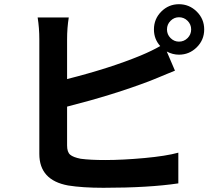

<svg xmlns="http://www.w3.org/2000/svg" viewBox="-20 -850 1040 913"><path d="M831 -652Q855 -652 872 -669Q889 -686 889 -710Q889 -734 872 -751Q855 -768 831 -768Q808 -768 791 -751Q774 -734 774 -710Q774 -686 791 -669Q808 -652 831 -652ZM299 -663V-474Q504 -526 649 -586Q704 -609 742 -631Q712 -664 712 -710Q712 -760 747 -795Q782 -830 831 -830Q880 -830 915.5 -795Q951 -760 951 -710Q951 -660 915.5 -625Q880 -590 831 -590Q801 -590 773 -605L812 -514Q799 -509 774 -498.5Q749 -488 729.5 -480Q710 -472 695 -466Q520 -399 299 -343V-158Q299 -127 313.5 -114.5Q328 -102 364 -95Q409 -89 480 -89Q564 -89 667 -98.5Q770 -108 828 -124V22Q687 43 472 43Q372 43 304 32Q167 7 167 -118V-663Q167 -717 159 -767H307Q299 -717 299 -663Z"/></svg>

Font: Noto Sans Korean Bold
Style: Bold
Weight: 700
Designer: Ryoko NISHIZUKA  (kana & ideographs); Paul D. Hunt (Latin, Greek & Cyrillic); Wenlong ZHANG  (bopomofo); Sandoll Communi
Foundry: Adobe Systems Incorporated
Version: Version 1.000;PS 1;hotconv 1.0.78;makeotf.lib2.5.61930